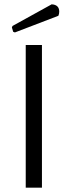

<svg xmlns="http://www.w3.org/2000/svg" viewBox="-20 -868 313 888"><path d="M49 -718 41 -721 35 -741 38 -748 219 -848Q254 -846 254 -814Q254 -804 250 -795ZM174 -660V0H99V-660Z"/></svg>

Font: Quattrocento Sans
Style: Regular
Weight: 400
Designer: Pablo Impallari
Foundry: Pablo Impallari, Igino Marini, Brenda Gallo
Version: Version 2.000